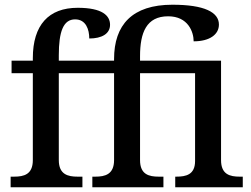

<svg xmlns="http://www.w3.org/2000/svg" viewBox="-20 -793 1062 813"><path d="M25 0H329V-45H308C268 -45 229 -54 229 -115V-483H463V-115C463 -54 424 -45 384 -45H371V0H672V-45H652C611 -45 573 -54 573 -115V-483H806V-111C806 -53 767 -45 727 -45H722V0H1008V-45H995C954 -45 916 -54 916 -115V-536H573V-555C573 -655 600 -724 692 -724C777 -724 800 -657 800 -618C868 -618 907 -647 907 -689C907 -741 846 -773 710 -773C540 -773 463 -688 463 -543V-536H229V-559C229 -659 248 -711 298 -711C344 -711 358 -668 358 -630C411 -630 446 -650 446 -688C446 -727 413 -760 309 -760C186 -760 119 -687 119 -547V-536H29V-483H119V-115C119 -54 81 -45 40 -45H25Z"/></svg>

Font: Noto Serif Medium
Style: Regular
Weight: 500
Designer: Monotype Design Team
Foundry: Monotype Imaging Inc.
Version: Version 2.013